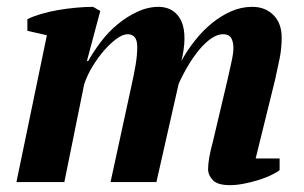

<svg xmlns="http://www.w3.org/2000/svg" viewBox="-20 -532 889 561"><path d="M645 -300Q650 -323 656 -349.5Q662 -376 662 -391Q662 -410 655.5 -421Q649 -432 632 -432Q615 -432 597 -419.5Q579 -407 562 -386.5Q545 -366 529.5 -340Q514 -314 502 -287L437 0H303L364 -281Q371 -312 376 -341Q381 -370 381 -395Q381 -432 353 -432Q339 -432 321 -419Q303 -406 285 -385.5Q267 -365 251 -339Q235 -313 226 -286L168 0H28L117 -429L60 -442V-476Q76 -484 99.5 -491Q123 -498 149 -502.5Q175 -507 202 -509.5Q229 -512 252 -512L273 -500L234 -354H238Q253 -381 274.5 -409.5Q296 -438 323 -460.5Q350 -483 381 -497.5Q412 -512 444 -512Q456 -512 469 -508Q482 -504 493.5 -493.5Q505 -483 512 -465Q519 -447 519 -419Q519 -405 516.5 -387Q514 -369 510 -354Q527 -385 550 -414Q573 -443 599.5 -464.5Q626 -486 655.5 -499Q685 -512 717 -512Q755 -512 779 -488Q803 -464 803 -422Q803 -390 797 -361Q791 -332 784 -300L727 -69H797V-35Q787 -27 769.5 -19Q752 -11 732 -5Q712 1 691 5Q670 9 652 9Q616 9 602 -5.5Q588 -20 588 -38Q588 -67 602 -118Z"/></svg>

Font: PT Serif
Style: Bold Italic
Weight: 700
Italic angle: -12°
Designer: A.Korolkova, O.Umpeleva, V.Yefimov
Foundry: ParaType Ltd
Version: Version 1.000W OFL